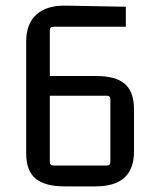

<svg xmlns="http://www.w3.org/2000/svg" viewBox="-20 -659 540 682"><path d="M320 3H209Q140 3 106.5 -24.5Q73 -52 73 -115V-512Q73 -574 109 -607Q145 -640 213 -639L427 -635V-564H170Q157 -564 157 -551V-389H322Q391 -389 423.5 -361Q456 -333 456 -270V-121Q456 3 320 3ZM171 -71H359Q372 -71 372 -84V-307Q372 -319 359 -319H157V-84Q157 -71 171 -71Z"/></svg>

Font: Gemunu Libre
Style: Regular
Weight: 400
Designer: Puspanada Ekanayake, Sola Matas, Pathum Egodawatta, Kosala Senevirathne
Foundry: mooniak
Version: Version 1.100